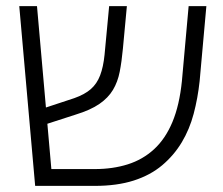

<svg xmlns="http://www.w3.org/2000/svg" viewBox="-20 -608 728 628"><path d="M95 0 43 -588H101L148 -55H290Q349 -55 398 -70.5Q447 -86 484 -120Q521 -154 544 -209Q567 -264 575 -343L597 -588H655L633 -343Q627 -287 613.5 -236Q600 -185 574.5 -142.5Q549 -100 510.5 -67.5Q472 -35 417.5 -17.5Q363 0 290 0ZM125 -200 120 -253 223 -287Q257 -299 277 -316.5Q297 -334 307.5 -361.5Q318 -389 322 -429L337 -588H395L382 -449Q378 -406 371.5 -373Q365 -340 349.5 -314Q334 -288 305 -268Q276 -248 227 -233Z"/></svg>

Font: Noto Sans Hebrew Light
Style: Regular
Weight: 300
Designer: Monotype Design Team
Foundry: Monotype Imaging Inc.
Version: Version 2.003